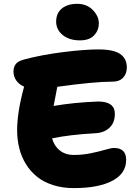

<svg xmlns="http://www.w3.org/2000/svg" viewBox="-20 -968 717 995"><path d="M394 -758.8Q338.9 -758.8 304.9 -786.6Q271 -814.5 271 -856Q271 -899.9 300.8 -924.1Q330.6 -948.2 379.9 -948.2Q429.7 -948.2 460.9 -916.3Q492.2 -884.3 492.2 -847.2Q492.2 -811 467.8 -784.9Q443.4 -758.8 394 -758.8ZM361.8 6.8Q303.7 6.8 255.1 -8.8Q206.5 -24.4 172.4 -51.8Q138.2 -79.1 114.7 -116.9Q91.3 -154.8 80.1 -199.2Q68.8 -243.7 68.8 -293Q68.8 -388.2 105 -519Q78.1 -530.8 64 -551.3Q49.8 -571.8 49.8 -597.2Q49.8 -619.1 61 -635Q72.3 -650.9 103 -659.2Q193.4 -683.6 305.7 -697.8Q418 -711.9 490.2 -711.9Q568.4 -711.9 602.8 -688.2Q637.2 -664.6 637.2 -618.2Q637.2 -585.9 617.9 -565.4Q598.6 -544.9 564 -544.9Q468.3 -544.9 276.9 -518.1Q274.9 -505.4 268.1 -471.9Q261.2 -438.5 257.8 -418.9Q360.8 -437 488.8 -441.9Q575.2 -441.9 575.2 -377.9Q575.2 -333 548.3 -306.9Q521.5 -280.8 478 -277.8Q338.9 -270 250 -251Q260.3 -211.9 289.6 -188.5Q318.8 -165 362.8 -165Q408.7 -165 451.9 -174.1Q495.1 -183.1 525.6 -192.1Q556.2 -201.2 570.8 -201.2Q633.8 -201.2 633.8 -139.2Q633.8 -68.8 562 -31Q490.2 6.8 361.8 6.8Z"/></svg>

Font: Shantell Sans Normal
Style: Regular
Weight: 800
Designer: Stephen Nixon, Anya Danilova, Shantell Martin
Foundry: Arrow Type
Version: Version 1.006;[559af2be0]